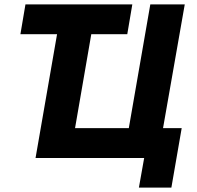

<svg xmlns="http://www.w3.org/2000/svg" viewBox="-20 -720 896 875"><path d="M73 -564H240L142 0H637L613 135H761L808 -136H723L822 -700H665L567 -136H322L396 -564H560L583 -700H96Z"/></svg>

Font: Fixel Display
Style: Bold Italic
Weight: 700
Italic angle: -10°
Designer: AlfaBravo + MacPaw
Foundry: Kyrylo Tkachov, Marchela Mozhyna, Serhii Makarenko, Maria Weinstein, Zakhar Kryvoshyya
Version: Version 1.210;Glyphs 3.2 (3217)